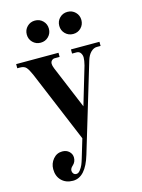

<svg xmlns="http://www.w3.org/2000/svg" viewBox="-135 -759 793 1073"><g transform="rotate(-15 262.0 -222.0)"><path d="M12 -450H27C43.7 -450 55.8 -445.7 63.5 -437C71.2 -428.3 79.7 -413.3 89 -392L262 22L229 132C225 145.3 221.2 156.3 217.5 165C213.8 173.7 208.5 182.7 201.5 192C194.5 201.3 187 206 179 206C171.7 206 166 203.5 162 198.5C158 193.5 156 188 156 182C156 172.7 160.7 164 170 156C182.7 144.7 189 130.7 189 114C189 100 183.8 88.2 173.5 78.5C163.2 68.8 150 64 134 64C112.7 64 95 72.3 81 89C67 105.7 60 125 60 147C60 174.3 68.3 196.3 85 213C101.7 229.7 123.7 238 151 238C199.7 238 236 197.7 260 117L412 -388C418 -408 426.5 -423.3 437.5 -434C448.5 -444.7 460 -450 472 -450H494V-474H329V-450H355C365 -450 372.7 -446.2 378 -438.5C383.3 -430.8 386 -422 386 -412C386 -401.3 383.7 -386.7 379 -368L314 -149L211 -396C206.3 -407.3 204 -416.7 204 -424C204 -432 206.5 -438.3 211.5 -443C216.5 -447.7 222 -450 228 -450H257V-474H12ZM300 -618C300 -600 306.2 -584.8 318.5 -572.5C330.8 -560.2 346 -554 364 -554C382 -554 397.2 -560.2 409.5 -572.5C421.8 -584.8 428 -600 428 -618C428 -636 421.8 -651.2 409.5 -663.5C397.2 -675.8 382 -682 364 -682C346 -682 330.8 -675.8 318.5 -663.5C306.2 -651.2 300 -636 300 -618ZM112 -618C112 -600 118.2 -584.8 130.5 -572.5C142.8 -560.2 158 -554 176 -554C194 -554 209.2 -560.2 221.5 -572.5C233.8 -584.8 240 -600 240 -618C240 -636 233.8 -651.2 221.5 -663.5C209.2 -675.8 194 -682 176 -682C158 -682 142.8 -675.8 130.5 -663.5C118.2 -651.2 112 -636 112 -618Z"/></g></svg>

Font: Km Standard TT
Style: Bold
Weight: 700
Designer: Alexey Kryukov <alexios@thessalonica.org.ru>
Version: Version 2.0.2